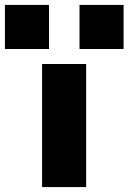

<svg xmlns="http://www.w3.org/2000/svg" viewBox="-91 -760 522 780"><path d="M80 0V-500H259V0ZM-71 -561V-740H108V-561ZM232 -561V-740H411V-561Z"/></svg>

Font: Panamera Black
Style: Regular
Weight: 900
Designer: Bastien Sozeau
Foundry: NBR — Bastien Sozeau
Version: Version 3.002; ttfautohint (v1.8.4.7-5d5b);gftools[0.9.33]